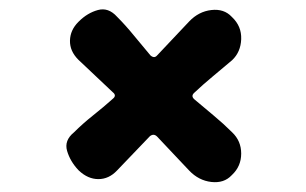

<svg xmlns="http://www.w3.org/2000/svg" viewBox="-20 -451 640 402"><path d="M465 -84Q449 -67 422.5 -70Q396 -73 376 -94Q359 -112 342 -130Q325 -148 309 -165Q302 -172 294 -166Q277 -148 259.5 -130Q242 -112 225 -94Q208 -76 186 -76Q164 -76 145 -94L144 -95Q127 -113 120.5 -135Q114 -157 135 -174Q153 -192 175 -209.5Q197 -227 216 -244Q225 -251 216 -258Q198 -275 180 -292Q162 -309 144 -326Q126 -344 126.5 -366Q127 -388 144 -405L145 -406Q163 -424 185 -430Q207 -436 225 -416Q243 -398 260.5 -376.5Q278 -355 295 -335Q303 -328 309 -335Q326 -353 342.5 -370.5Q359 -388 376 -406Q396 -427 422.5 -430Q449 -433 465 -416L466 -415Q486 -396 485 -369Q484 -342 466 -325Q446 -308 425.5 -291Q405 -274 387 -257Q379 -250 387 -243Q407 -226 427.5 -209Q448 -192 466 -174Q485 -156 485 -129.5Q485 -103 466 -85Z"/></svg>

Font: Winky Sans ExtraBold
Style: Regular
Weight: 800
Designer: Simon Atzbach
Foundry: typofactur
Version: Version 1.205